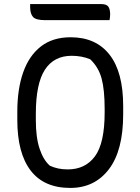

<svg xmlns="http://www.w3.org/2000/svg" viewBox="-20 -903 690 943"><path d="M327 -720Q451 -720 518 -634.5Q585 -549 585 -382V-342Q585 -164 515 -72Q445 20 325 20Q196 20 130.5 -65.5Q65 -151 65 -314V-354Q65 -466 94 -548Q123 -630 181 -675Q239 -720 327 -720ZM156 -312Q156 -228 174.5 -172.5Q193 -117 225 -89Q245 -80 266 -75.5Q287 -71 313 -71Q399 -71 446.5 -135.5Q494 -200 494 -351V-368Q494 -462 479 -517.5Q464 -573 423 -612Q381 -629 332 -629Q245 -629 200.5 -560.5Q156 -492 156 -344ZM128 -883H477Q503 -883 512 -870.5Q521 -858 521 -832Q521 -825 520 -817.5Q519 -810 518 -804H202Q156 -804 142 -820Q128 -836 128 -869Z"/></svg>

Font: Recursive Sn Csl St
Style: Regular
Weight: 400
Version: Version 1.079;hotconv 1.0.112;makeotfexe 2.5.65598; ttfautoh